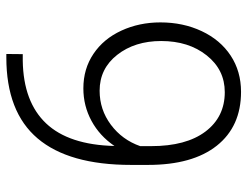

<svg xmlns="http://www.w3.org/2000/svg" viewBox="-106 -655 766 594"><g transform="rotate(90 277.0 -358.0)"><path d="M431.6 -329.1Q400.4 -283.2 354 -258.1Q307.6 -232.9 253.4 -232.9Q192.9 -232.9 146.5 -264.2Q100.1 -295.4 74.7 -350.6Q49.3 -405.8 49.3 -471.2Q49.3 -541.5 76.4 -599.1Q103.5 -656.7 152.1 -688.7Q200.7 -720.7 264.2 -720.7Q371.1 -720.7 430.7 -645.8Q490.2 -570.8 490.2 -433.1V-380.4Q490.2 -188 408.2 -91.3Q326.2 5.4 157.7 5.4H147L147.5 -45.4H168Q295.4 -47.4 361.8 -117.7Q428.2 -188 431.6 -329.1ZM260.7 -283.2Q319.3 -283.2 366 -318.1Q412.6 -353 432.1 -408.7V-442.4Q432.1 -550.8 387 -610.6Q341.8 -670.4 265.1 -670.4Q195.8 -670.4 151.4 -614.5Q106.9 -558.6 106.9 -473.6Q106.9 -392.1 149.7 -337.6Q192.4 -283.2 260.7 -283.2Z"/></g></svg>

Font: SteelSelectRoboto
Style: Regular
Weight: 300
Designer: Google
Version: Version 2.137; 2017